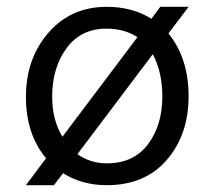

<svg xmlns="http://www.w3.org/2000/svg" viewBox="-20 -534 603 563"><path d="M533 -252Q533 -139 469 -65Q405 9 293 9Q221 9 165 -26L138 9H56L115 -70Q56 -141 56 -250Q56 -362 122 -438Q188 -514 293 -514Q368 -514 424 -479L450 -514H533L474 -436Q533 -363 533 -252ZM133 -251Q133 -182 163 -133L383 -425Q345 -450 292 -450Q217 -450 175 -392.5Q133 -335 133 -251ZM293 -55Q372 -55 414 -111Q456 -167 456 -251Q456 -323 428 -375L207 -82Q245 -55 293 -55Z"/></svg>

Font: Hind Vadodara
Style: Regular
Weight: 400
Designer: Hitesh Malaviya
Foundry: Indian Type Foundry
Version: Version 1.001;PS 1.0;hotconv 1.0.86;makeotf.lib2.5.63406; tt